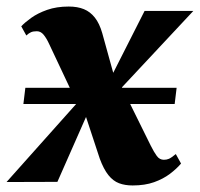

<svg xmlns="http://www.w3.org/2000/svg" viewBox="-59 -556 611 587"><path d="M346.5 11Q323 11 305 4.2Q287 -2.5 272.5 -20.5Q258 -38.5 246 -71L185.5 -254.5L221 -237L116.5 0L-39 0.5L205 -273L190.5 -211L91.5 -421Q83 -439.5 74.2 -450Q65.5 -460.5 53.5 -460.5Q42.5 -460.5 35.8 -457.5Q29 -454.5 21.5 -447.5L6 -475.5Q16.5 -487 36.2 -501.2Q56 -515.5 85 -525.8Q114 -536 151 -536Q178 -536 197.5 -528Q217 -520 231 -502.2Q245 -484.5 253.5 -455L298.5 -292.5L269 -297.5L383 -522.5H532L281.5 -254.5L298.5 -320L402 -110.5Q412 -90.5 420.5 -79Q429 -67.5 442 -67.5Q450.5 -67.5 457.5 -70.5Q464.5 -73.5 478.5 -85L494.5 -56Q481 -40 460.5 -24.5Q440 -9 412 1Q384 11 346.5 11ZM12.5 -238 18.5 -287.5H481L475 -238Z"/></svg>

Font: Merriweather 96pt Black
Style: Italic
Weight: 900
Italic angle: -7.8°
Version: Version 2.101